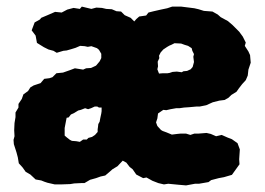

<svg xmlns="http://www.w3.org/2000/svg" viewBox="-20 -541 804 582"><path d="M205 15 193 17 165 18H146L124 13L115 10L105 6L88 3L72 -12L58 -20L48 -34L37 -46L34 -64L30 -79L22 -104L21 -117L24 -128L23 -146L24 -168L27 -186V-200L36 -215V-226L46 -241L51 -255L65 -265L72 -276L82 -282L103 -289L114 -302L130 -304L139 -307L151 -319L171 -321L191 -328L207 -334L232 -330L241 -334L256 -335L271 -342L277 -349L282 -355L287 -365V-378L280 -390L274 -395L257 -401L246 -399L237 -401L223 -402L209 -396L196 -392L182 -388L172 -387L152 -381L142 -387L127 -391L113 -398L92 -411L88 -433L76 -449L85 -473L101 -482L105 -487L124 -495L147 -505L167 -503L184 -512L203 -517L222 -514L228 -521L257 -514L272 -518L289 -517L302 -514L319 -513L333 -507L347 -506L358 -495L376 -487L387 -476L393 -483L402 -491L423 -494L430 -503L446 -507L468 -512L487 -516L502 -521H529L553 -518L569 -516L582 -513L598 -508L624 -506L640 -497L649 -489L671 -477L685 -465L691 -459L705 -445L716 -430L725 -412L722 -402L733 -385L738 -374L740 -351L733 -330L731 -312L725 -298L714 -286L704 -273L697 -263L681 -253L673 -245L661 -238L645 -236L625 -231L605 -222L585 -218H575L553 -216L538 -215L524 -213H514L497 -210L484 -207L475 -208L459 -197L457 -182L453 -170L457 -159L468 -147L473 -144L484 -140L501 -133L517 -135L527 -136H544L557 -132L569 -136H581L606 -138L619 -135L635 -128L652 -132L670 -124L683 -119L700 -107L707 -88L705 -58L706 -43L683 -11L659 -4L643 -1L620 5L612 11L583 16H571L544 21L521 19L490 16L477 18L460 14L442 7L424 -3L414 -1L393 -12L382 -28L373 -35L363 -48L352 -54L336 -37L321 -28L312 -20L299 -9L285 -6L271 -1L253 4L236 14H226ZM462 -318 474 -319H488L494 -320L503 -323L516 -324L531 -322L536 -325L547 -326L558 -331L564 -338L568 -353L566 -369L568 -377L563 -387L561 -395L550 -402L540 -405L529 -409L509 -410L499 -405L494 -403L487 -399L475 -391L467 -382L462 -372L463 -365L458 -354L459 -340L457 -331ZM222 -111 232 -118H243L248 -123L259 -126L268 -132L276 -141V-149L277 -156L278 -165L282 -172L284 -183L287 -197L288 -204V-215H280L275 -218H267L256 -213L247 -210L238 -213L225 -208L217 -206L204 -198L195 -194L188 -185L182 -184L180 -174L176 -153V-141V-130L183 -124L192 -117L198 -114L211 -113Z"/></svg>

Font: Winky Rough
Style: Bold
Weight: 700
Designer: Simon Atzbach
Foundry: typofactur
Version: Version 1.206; ttfautohint (v1.8.4.7-5d5b)